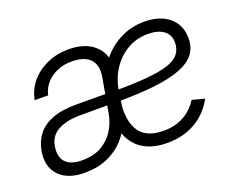

<svg xmlns="http://www.w3.org/2000/svg" viewBox="-95 -714 1085 885"><g transform="rotate(-20 447.5 -271.0)"><path d="M184.6 9.3Q102.1 9.3 60.3 -34.9Q18.6 -79.1 31.2 -153.8Q38.6 -196.8 63.5 -229.7Q88.4 -262.7 134.8 -281.2Q181.2 -299.8 252.4 -299.8Q278.8 -299.8 303.5 -299.8Q328.1 -299.8 355.5 -299.6Q382.8 -299.3 416.5 -299.3L411.6 -247.1Q373.5 -247.1 333 -247.1Q292.5 -247.1 255.9 -247.1Q189 -247.1 146.5 -224.4Q104 -201.7 96.2 -152.3Q87.9 -101.6 113 -75.2Q138.2 -48.8 194.3 -48.8Q250 -48.8 288.8 -71Q327.6 -93.3 350.6 -130.1Q373.5 -167 380.9 -210L410.6 -377.4Q420.4 -433.1 392.6 -463.4Q364.7 -493.7 300.8 -493.7Q262.2 -493.7 230 -479.7Q197.8 -465.8 176.3 -441.2Q154.8 -416.5 147.5 -383.8L81.5 -384.3Q90.8 -433.6 122.6 -471.2Q154.3 -508.8 201.9 -530Q249.5 -551.3 307.1 -551.3Q365.7 -551.3 405.8 -529.8Q445.8 -508.3 463.9 -470Q481.9 -431.6 473.1 -381.8L435.5 -155.3L430.2 -154.3Q413.1 -107.4 379.9 -70.6Q346.7 -33.7 298.1 -12.2Q249.5 9.3 184.6 9.3ZM590.8 10.3Q524.9 10.3 480 -14.2Q435.1 -38.6 412.1 -86.9Q389.2 -135.3 389.2 -205.6Q389.2 -279.8 410.9 -343Q432.6 -406.2 471.7 -452.9Q510.7 -499.5 563.5 -525.6Q616.2 -551.8 678.7 -551.8Q730 -551.8 767.3 -534.7Q804.7 -517.6 825.2 -485.8Q845.7 -454.1 845.7 -410.2Q845.7 -365.7 822.3 -334.7Q798.8 -303.7 748.8 -284.2Q698.7 -264.6 620.4 -255.6Q542 -246.6 432.1 -246.6L439 -298.3Q536.6 -298.3 602.3 -304.2Q668 -310.1 707 -323.2Q746.1 -336.4 763.2 -358.9Q780.3 -381.3 780.3 -414.1Q780.3 -451.7 752.2 -472.2Q724.1 -492.7 674.8 -492.7Q616.7 -492.7 569.6 -463.6Q522.5 -434.6 492.7 -383.8Q462.9 -333 457.5 -267.1Q454.6 -248.5 452.6 -236.6Q450.7 -224.6 450 -216.8Q449.2 -209 449.2 -202.6Q449.2 -125.5 484.4 -86.9Q519.5 -48.3 592.8 -48.3Q649.9 -48.3 691.9 -71.5Q733.9 -94.7 761.7 -138.2L822.3 -122.1Q787.6 -58.1 728 -23.9Q668.5 10.3 590.8 10.3Z"/></g></svg>

Font: Inter 18pt Light
Style: Italic
Weight: 300
Italic angle: -9.3988°
Designer: Rasmus Andersson
Foundry: rsms
Version: Version 4.001;git-66647c0bb